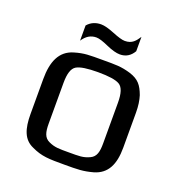

<svg xmlns="http://www.w3.org/2000/svg" viewBox="-122 -755 811 868"><g transform="rotate(20 284.0 -321.0)"><path d="M506 -321C506 -353 502 -380 495 -402C479 -445 462 -467 418 -481C371 -495 346 -494 283 -494C220 -494 195 -495 148 -481C84 -462 60 -405 60 -321V-153C60 -82 75 -35 123 -14C173 10 207 10 283 10C344 10 372 10 419 -3C481 -21 506 -72 506 -153ZM414 -140C414 -100 408 -74 381 -62C351 -48 330 -49 283 -49C236 -49 215 -48 185 -62C158 -74 152 -100 152 -140V-336C152 -381 161 -408 179 -419C197 -430 232 -435 283 -435C334 -435 369 -430 387 -419C405 -408 414 -381 414 -336ZM347 -609C334 -609 314 -615 287 -626C260 -637 238 -643 222 -643C195 -643 173 -633 157 -614V-541C174 -567 195 -580 222 -580C235 -580 254 -574 281 -562C308 -550 330 -544 347 -544C375 -544 397 -557 412 -583V-652C396 -628 382 -609 347 -609Z"/></g></svg>

Font: Gamestation Text
Style: Bold
Weight: 400
Designer: Jonas Hecksher
Foundry: Jonas Hecksher, Playtypeª, e-types AS
Version: Version 1.003